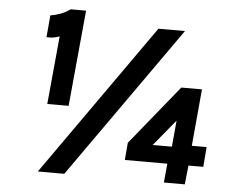

<svg xmlns="http://www.w3.org/2000/svg" viewBox="-51 -785 1037 846"><g transform="rotate(5 467.0 -362.0)"><path d="M228.5 -724.5H296L256 -300H161.5L190 -601.5Q174.5 -595.5 160.8 -593.8Q147 -592 132.5 -593L141 -690Q162.5 -693.5 183.2 -700.8Q204 -708 228.5 -724.5ZM146 0 620.5 -673H738L263 0ZM703.5 0 711.5 -84H523.5L530 -160.5L743.5 -423.5H835L812 -172H877.5L870.5 -84H805L796 0ZM640 -160.5H725L735.5 -276.5Z"/></g></svg>

Font: Karla ExtraBold
Style: Italic
Weight: 800
Italic angle: -8°
Designer: Jonathan Pinhorn
Version: Version 2.004;gftools[0.9.33]